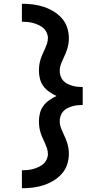

<svg xmlns="http://www.w3.org/2000/svg" viewBox="-20 -853 540 1026"><path d="M97 153V57Q113 57 128 55.5Q143 54 157.5 50Q172 46 186 39.5Q200 33 211.5 23Q223 13 229.5 -1Q236 -15 236 -30Q236 -46 231 -60.5Q226 -75 220 -88.5Q214 -102 207.5 -116Q201 -130 196.5 -145Q192 -160 190 -175Q188 -190 188 -205Q188 -227 193.5 -248.5Q199 -270 212 -287.5Q225 -305 243.5 -318Q262 -331 282 -340Q262 -349 243.5 -362Q225 -375 212 -392.5Q199 -410 193.5 -431.5Q188 -453 188 -475Q188 -490 190 -505Q192 -520 196.5 -535Q201 -550 207.5 -564Q214 -578 220 -591.5Q226 -605 231 -619.5Q236 -634 236 -650Q236 -665 229.5 -679Q223 -693 211.5 -703Q200 -713 186 -719.5Q172 -726 157.5 -730Q143 -734 128 -735.5Q113 -737 97 -737V-833Q126 -833 155 -829.5Q184 -826 212 -817Q240 -808 265 -793Q290 -778 309.5 -756.5Q329 -735 338.5 -707Q348 -679 348 -650Q348 -621 340 -594Q332 -567 319 -542V-541Q311 -525 305 -508.5Q299 -492 299 -475Q299 -461 303.5 -447Q308 -433 317.5 -422.5Q327 -412 339.5 -405.5Q352 -399 365.5 -395Q379 -391 393.5 -389.5Q408 -388 422 -388V-292Q408 -292 393.5 -290.5Q379 -289 365.5 -285Q352 -281 339.5 -274.5Q327 -268 317.5 -257.5Q308 -247 303.5 -233Q299 -219 299 -205Q299 -188 305 -171.5Q311 -155 319 -139V-138Q332 -113 340 -86Q348 -59 348 -30Q348 -1 338.5 27Q329 55 309.5 76.5Q290 98 265 113Q240 128 212 137Q184 146 155 149.5Q126 153 97 153Z"/></svg>

Font: Iosevka
Style: Bold
Weight: 700
Monospace: yes
Designer: Belleve Invis
Foundry: Belleve Invis
Version: Version 32.5.0; ttfautohint (v1.8.4)